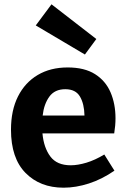

<svg xmlns="http://www.w3.org/2000/svg" viewBox="-20 -859 590 891"><path d="M275 12Q166 12 98.5 -56.5Q31 -125 31 -257Q31 -347 63.5 -411.5Q96 -476 155 -511Q214 -546 294 -546Q372 -546 421 -515Q470 -484 493 -430.5Q516 -377 516 -310Q516 -277 510 -240H177Q183 -174 213.5 -133Q244 -92 308 -92Q341 -92 381 -104Q421 -116 464 -142L511 -67Q453 -27 392.5 -7.5Q332 12 275 12ZM283 -445Q234 -445 209 -410.5Q184 -376 178 -323H372Q371 -377 351 -411Q331 -445 283 -445ZM219 -839 427 -678 374 -606 146 -741Z"/></svg>

Font: Bitter
Style: Bold
Weight: 700
Designer: Sol Matas, and Bitter project Authors
Foundry: Sol Matas
Version: Version 2.001